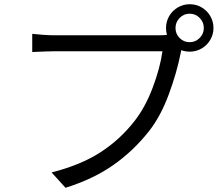

<svg xmlns="http://www.w3.org/2000/svg" viewBox="-20 -849 1040 903"><path d="M872 -650.6Q899.6 -650.6 919.1 -670.5Q938.6 -690.4 938.6 -717.2Q938.6 -744.8 919.1 -764.7Q899.6 -784.6 872 -784.6Q844.4 -784.6 824.9 -764.7Q805.4 -744.8 805.4 -717.2Q805.4 -689.6 824.9 -670.1Q844.4 -650.6 872 -650.6ZM872 -829.2Q902.6 -829.2 928.3 -814.2Q954 -799.2 969 -773.5Q984 -747.8 984 -717.2Q984 -687.4 969 -661.7Q954 -636 928.3 -621Q902.6 -606 872 -606Q841.4 -606 816.1 -621Q790.8 -636 775.8 -661.3Q760.8 -686.6 760.8 -717.2Q760.8 -747.8 775.8 -773.5Q790.8 -799.2 816.5 -814.2Q842.2 -829.2 872 -829.2ZM831.4 -608 830.2 -601.6Q811.2 -505.6 773.3 -403.8Q735.4 -302 681.6 -233.2Q608.6 -140.2 514.1 -73.6Q419.6 -7 288.2 34.2L222.6 -38Q360.2 -73 452.5 -132.8Q544.8 -192.6 612.4 -279.4Q663 -344 698 -436.4Q733 -528.8 744 -607.8H230.4Q207 -607.8 131.6 -604.4V-689.8Q154.2 -687.6 181.1 -685.4Q208 -683.2 230.4 -683.2H734.6Q764.4 -683.2 786.6 -689L845 -651.2Q838.4 -633.4 831.4 -608Z"/></svg>

Font: 寒蝉端黑体 Light
Style: Regular
Weight: 300
Designer: ChillDuanSans {Warren2060}; 
Source Han Sans {Ryoko NISHIZUKA 西塚涼子 (kana, bopomofo & ideographs); Paul D. Hunt (Latin, G
Foundry: ChillType&Adobe
Version: Version 1.300;Glyphs 3.3 (3306)